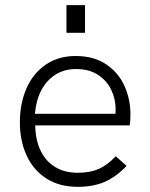

<svg xmlns="http://www.w3.org/2000/svg" viewBox="-20 -717 580 744"><path d="M57 -243Q57 -315 82.2 -373.5Q107.5 -432 156.5 -466Q205.5 -500 273 -500Q344.5 -500 392.2 -467.2Q440 -434.5 462.8 -383Q485.5 -331.5 485.5 -273.5Q485.5 -265 484.8 -252Q484 -239 482.5 -231H116.5Q117.5 -173.5 137.8 -132.2Q158 -91 194.8 -69.2Q231.5 -47.5 281.5 -47.5Q328.5 -47.5 362.2 -62.2Q396 -77 428.5 -111.5L470.5 -74Q428.5 -30.5 384.5 -11.8Q340.5 7 281 7Q210 7 159.5 -25.5Q109 -58 83 -114.8Q57 -171.5 57 -243ZM427.5 -276Q428 -282 428 -294.5Q428 -332.5 411.5 -368Q395 -403.5 360.5 -426.5Q326 -449.5 274.5 -449.5Q228.5 -449.5 193.8 -427Q159 -404.5 139 -365Q119 -325.5 115.5 -276ZM237.5 -697H309.5V-590H237.5Z"/></svg>

Font: HK Grotesk Light
Style: Regular
Weight: 300
Designer: Alfredo Marco Pradil
Foundry: Hanken Design Co.
Version: Version 3.001